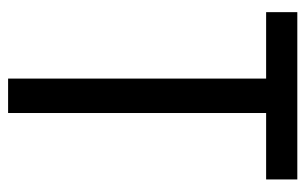

<svg xmlns="http://www.w3.org/2000/svg" viewBox="-160 -594 754 474"><g transform="rotate(90 217.0 -357.0)"><path d="M259 0V-637H423V-714H10V-637H174V0Z"/></g></svg>

Font: Noto Sans Sinhala UI Condensed
Style: Regular
Weight: 400
Width: 3
Designer: Jelle Bosma - Monotype Design Team
Foundry: Monotype Imaging Inc.
Version: Version 2.006